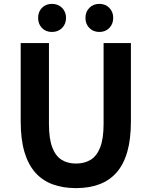

<svg xmlns="http://www.w3.org/2000/svg" viewBox="-20 -965 788 999"><path d="M375.6 13.8Q307.5 13.8 254 -5.9Q200.6 -25.5 163.5 -67.2Q126.4 -109 107 -175Q87.7 -241 87.7 -332.8V-740.8H234.7V-319.8Q234.7 -243.4 251.9 -198.2Q269.1 -153 300.7 -133.5Q332.2 -114 375.6 -114Q419.5 -114 451.6 -133.5Q483.6 -153 501.3 -198.2Q519 -243.4 519 -319.8V-740.8H661.1V-332.8Q661.1 -241 642.2 -175Q623.2 -109 586.3 -67.2Q549.3 -25.5 496.2 -5.9Q443 13.8 375.6 13.8ZM250.1 -798.7Q218 -798.7 198.1 -819.5Q178.3 -840.3 178.3 -872.1Q178.3 -903.1 198.1 -924Q218 -944.8 250.1 -944.8Q282.5 -944.8 303.1 -924Q323.6 -903.1 323.6 -872.1Q323.6 -840.3 303.1 -819.5Q282.5 -798.7 250.1 -798.7ZM497.2 -798.7Q465.1 -798.7 444.8 -819.5Q424.6 -840.3 424.6 -872.1Q424.6 -903.1 444.8 -924Q465.1 -944.8 497.2 -944.8Q528.6 -944.8 548.9 -924Q569.1 -903.1 569.1 -872.1Q569.1 -840.3 548.9 -819.5Q528.6 -798.7 497.2 -798.7Z"/></svg>

Font: Noto Sans TC
Style: Regular
Weight: 100
Designer: Ryoko NISHIZUKA 西塚涼子 (kana, bopomofo & ideographs); Paul D. Hunt (Latin, Greek & Cyrillic); Sandoll Communications 산돌커뮤니
Foundry: Adobe
Version: Version 2.004;hotconv 1.0.118;makeotfexe 2.5.65603